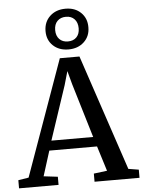

<svg xmlns="http://www.w3.org/2000/svg" viewBox="-76 -1089 849 1140"><g transform="rotate(-5 349.0 -519.0)"><path d="M52.5 -58.5 299 -748.5H416L647 -58.5L708.5 -48.5V0H440.5V-48.5L520 -58.5L473.5 -207.5H189L142 -58.5L226 -48.5V0H-9.5V-48.5ZM455.5 -265.5 358.5 -588.5 337 -668.5 313.5 -586.5 206.5 -265.5ZM355.5 -796Q298.5 -796 263.2 -829.8Q228 -863.5 228.5 -917Q229 -971 265 -1004.8Q301 -1038.5 358 -1038.5Q414.5 -1038.5 449.5 -1004.5Q484.5 -970.5 484 -917Q484 -863.5 448 -829.8Q412 -796 355.5 -796ZM356 -843.5Q388.5 -843.5 407.2 -862.8Q426 -882 426 -916Q426 -950.5 407.2 -970.5Q388.5 -990.5 356.5 -990.5Q324.5 -990.5 305.2 -971Q286 -951.5 286 -917Q286 -883 305 -863.2Q324 -843.5 356 -843.5Z"/></g></svg>

Font: Merriweather 28pt Medium
Style: Regular
Weight: 500
Version: Version 2.100